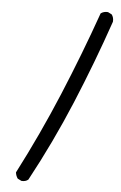

<svg xmlns="http://www.w3.org/2000/svg" viewBox="-60 -857 620 982"><g transform="rotate(5 250.0 -365.5)"><path d="M87.9 84 68.4 74.2Q58.6 60.5 56.6 43Q162.1 -161.1 251.5 -375Q340.8 -588.9 417 -804.7Q432.6 -816.4 454.1 -814.5L473.6 -804.7Q485.4 -789.1 483.4 -767.6Q409.2 -551.8 320.8 -339.8Q232.4 -127.9 123 74.2Q109.4 85.9 87.9 84Z"/></g></svg>

Font: NaikaiFont
Style: Regular-Lite
Weight: 400
Version: Version 1.67